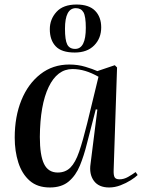

<svg xmlns="http://www.w3.org/2000/svg" viewBox="-20 -814 628 848"><path d="M482 -64Q481 -41 486 -31.5Q491 -22 508 -22Q527 -22 545.5 -32.5Q564 -43 579 -54L588 -41Q578 -31 557.5 -18Q537 -5 512 4.5Q487 14 462 14Q416 14 394.5 -15.5Q373 -45 380 -91L410 -330L403 -331L364 -180Q351 -127 333 -83Q315 -39 283.5 -12.5Q252 14 200 14Q145 14 111 -16Q77 -46 61 -96Q45 -146 45 -206Q45 -299 74.5 -371.5Q104 -444 158.5 -486.5Q213 -529 286 -529Q324 -529 357 -519Q390 -509 410 -500L487 -526L497 -516ZM235 -52Q269 -52 291 -74Q313 -96 329.5 -144Q346 -192 365 -269L415 -475Q385 -492 357 -500.5Q329 -509 300 -509Q233 -509 195 -430Q157 -351 156 -209Q156 -128 174.5 -90Q193 -52 235 -52ZM310 -582Q252 -582 226 -609.5Q200 -637 200 -685Q200 -729 229.5 -761.5Q259 -794 318 -794Q373 -794 400 -766.5Q427 -739 427 -693Q427 -645 396 -613.5Q365 -582 310 -582ZM312 -598Q359 -598 359 -691Q359 -742 348.5 -760Q338 -778 315 -778Q267 -778 267 -687Q267 -637 277 -617.5Q287 -598 312 -598Z"/></svg>

Font: Literata 72pt Medium
Style: Italic
Weight: 500
Italic angle: -2°
Designer: Latin by Veronika Burian and Jose Scaglione. Greek by Irene Vlachou. Cyrillic by Vera Evstafieva
Foundry: TypeTogether
Version: Version 3.002